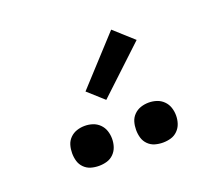

<svg xmlns="http://www.w3.org/2000/svg" viewBox="-73 -1072 646 564"><g transform="rotate(-20 250.0 -790.0)"><path d="M350 -608Q337 -608 325 -611.5Q313 -615 304 -624Q295 -633 291.5 -645Q288 -657 288 -670Q288 -683 291.5 -695Q295 -707 304 -716Q313 -725 325 -729Q337 -733 350 -733Q363 -733 375 -729Q387 -725 396 -716Q405 -707 409 -695Q413 -683 413 -670Q413 -657 409 -645Q405 -633 396 -624Q387 -615 375 -611.5Q363 -608 350 -608ZM150 -608Q137 -608 125 -611.5Q113 -615 104 -624Q95 -633 91.5 -645Q88 -657 88 -670Q88 -683 91.5 -695Q95 -707 104 -716Q113 -725 125 -729Q137 -733 150 -733Q163 -733 175 -729Q187 -725 196 -716Q205 -707 209 -695Q213 -683 213 -670Q213 -657 209 -645Q205 -633 196 -624Q187 -615 175 -611.5Q163 -608 150 -608ZM236 -783 187 -827 320 -972 380 -918Z"/></g></svg>

Font: Iosevka Slab
Style: Regular
Weight: 400
Monospace: yes
Designer: Belleve Invis
Foundry: Belleve Invis
Version: Version 11.2.4; ttfautohint (v1.8.3)